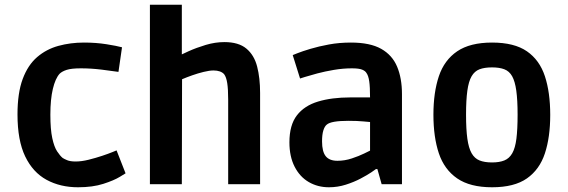

<svg xmlns="http://www.w3.org/2000/svg" viewBox="-20 -779 2401 812"><path d="M310 13Q235 13 177 -18.5Q119 -50 86.5 -117.5Q54 -185 54 -295Q54 -386 76 -445Q98 -504 137 -537.5Q176 -571 227 -585Q278 -599 335 -599Q386 -599 430 -592Q474 -585 496 -579L481 -475Q455 -479 410 -484.5Q365 -490 322 -490Q282 -490 262 -483.5Q242 -477 232 -467Q214 -447 203.5 -403Q193 -359 193 -294Q193 -232 201 -195Q209 -158 221.5 -139Q234 -120 245 -111Q251 -107 264 -101.5Q277 -96 300 -96Q325 -96 355 -103.5Q385 -111 412 -120Q439 -129 456 -136Q473 -143 473 -143L511 -46Q511 -46 486.5 -31Q462 -16 417 -1.5Q372 13 310 13Z M614 0V-759H749V-491L727 -538Q744 -547 777 -562Q810 -577 850 -589Q890 -601 929 -601Q989 -601 1022 -573.5Q1055 -546 1067.5 -497.5Q1080 -449 1080 -386V0H945V-358Q945 -402 941 -427.5Q937 -453 928 -465Q921 -473 909.5 -477Q898 -481 883 -481Q866 -481 841.5 -475Q817 -469 793 -460.5Q769 -452 751.5 -444.5Q734 -437 730 -434L750 -463L749 0Z M1371 13Q1324 13 1286 -9Q1248 -31 1226 -74Q1204 -117 1204 -177Q1204 -250 1235.5 -291Q1267 -332 1325 -349.5Q1383 -367 1461 -367H1545Q1545 -412 1541.5 -435.5Q1538 -459 1530 -470Q1525 -479 1511.5 -484.5Q1498 -490 1468 -490Q1431 -490 1392.5 -483.5Q1354 -477 1322 -468.5Q1290 -460 1269.5 -453.5Q1249 -447 1249 -447L1218 -546Q1218 -546 1238 -554Q1258 -562 1293 -572.5Q1328 -583 1371.5 -591Q1415 -599 1464 -599Q1545 -599 1592 -572.5Q1639 -546 1659.5 -497Q1680 -448 1680 -381V0H1594L1576 -64H1570Q1568 -62 1550 -50Q1532 -38 1504.5 -23.5Q1477 -9 1442.5 2Q1408 13 1371 13ZM1407 -99Q1438 -99 1468 -109Q1498 -119 1519.5 -129.5Q1541 -140 1545 -142V-263Q1541 -263 1516.5 -265.5Q1492 -268 1453 -268Q1380 -268 1362 -252Q1353 -245 1347.5 -227.5Q1342 -210 1342 -181Q1342 -138 1357.5 -118.5Q1373 -99 1407 -99Z M2061 13Q1968 13 1913.5 -24.5Q1859 -62 1836 -130.5Q1813 -199 1813 -294Q1813 -388 1836 -456.5Q1859 -525 1913.5 -562Q1968 -599 2061 -599Q2155 -599 2208.5 -562Q2262 -525 2284.5 -456.5Q2307 -388 2307 -293Q2307 -199 2284.5 -130.5Q2262 -62 2208.5 -24.5Q2155 13 2061 13ZM2061 -92Q2092 -92 2113 -100.5Q2134 -109 2146.5 -131Q2159 -153 2164 -192.5Q2169 -232 2169 -294Q2169 -356 2163.5 -395.5Q2158 -435 2146 -456.5Q2134 -478 2113 -486Q2092 -494 2061 -494Q2029 -494 2008 -486Q1987 -478 1974.5 -456.5Q1962 -435 1956.5 -395.5Q1951 -356 1951 -294Q1951 -232 1956.5 -192.5Q1962 -153 1974.5 -131Q1987 -109 2008 -100.5Q2029 -92 2061 -92Z"/></svg>

Font: Ruda ExtraBold
Style: Regular
Weight: 800
Designer: Mariela Monsalve and Angelina Sanchez
Foundry: Mariela Monsalve and Angelina Sanchez
Version: Version 2.000